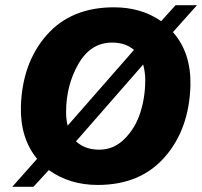

<svg xmlns="http://www.w3.org/2000/svg" viewBox="-20 -698 774 735"><path d="M734 -678 642 -575Q712 -496 709 -370Q704 -203 610.5 -96.5Q517 10 354 10Q246 10 167 -47L108 17H27L122 -90Q57 -169 60 -290Q65 -457 158.5 -563.5Q252 -670 416 -670Q521 -670 597 -617L652 -678ZM409 -535Q327 -535 280 -453Q233 -371 233 -269Q233 -240 239 -217L493 -507Q460 -535 409 -535ZM360 -125Q416 -125 457.5 -167Q499 -209 517.5 -268Q536 -327 536 -391Q536 -422 528 -451L271 -157Q305 -125 360 -125Z"/></svg>

Font: Elaine Sans
Style: Bold Italic
Weight: 700
Italic angle: -13°
Designer: Wei Huang
Foundry: Wei Huang
Version: Version 2.001;December 24, 2019;FontCreator 12.0.0.2547 64-b